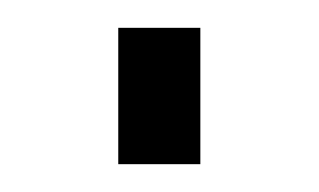

<svg xmlns="http://www.w3.org/2000/svg" viewBox="-20 -118 229 138"><path d="M124 0H65V-98H124Z"/></svg>

Font: Raleway
Style: Regular
Weight: 400
Designer: Matt McInerney, Pablo Impallari, Rodrigo Fuenzalida
Foundry: Matt McInerney, Pablo Impallari, Rodrigo Fuenzalida
Version: Version 1.000;PS 001.001;hotconv 1.0.56; ttfautohint (v1.5)